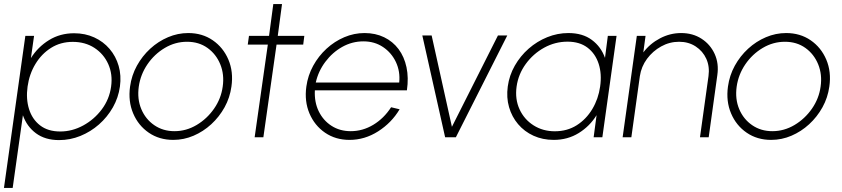

<svg xmlns="http://www.w3.org/2000/svg" viewBox="-44 -677 4155 947"><path d="M18.5 250H-24.5L81 -500H124L108.5 -390.5Q143 -445.5 197.8 -479.2Q252.5 -513 321.5 -513Q376 -513 420.8 -492.5Q465.5 -472 496.5 -435.8Q527.5 -399.5 541.2 -352Q555 -304.5 547.5 -250Q540 -195.5 512.8 -147.5Q485.5 -99.5 444.2 -63.2Q403 -27 352.5 -6.5Q302 14 247.5 14Q178.5 14 133.2 -19.8Q88 -53.5 69 -108.5ZM315 -470.5Q255 -470.5 208 -441Q161 -411.5 130.8 -361.5Q100.5 -311.5 92 -250Q83.5 -189.5 99.2 -139Q115 -88.5 153.8 -58.5Q192.5 -28.5 253 -28.5Q312 -28.5 366.2 -58Q420.5 -87.5 458 -137.5Q495.5 -187.5 504 -250Q512.5 -310.5 490 -360.8Q467.5 -411 421.8 -440.8Q376 -470.5 315 -470.5Z M810.5 13Q741.5 13 689.8 -22.5Q638 -58 612.8 -117.8Q587.5 -177.5 597.5 -250Q605 -305 631.2 -352.8Q657.5 -400.5 697 -436.8Q736.5 -473 784.8 -493.5Q833 -514 884.5 -514Q953.5 -514 1005.2 -478.5Q1057 -443 1082.5 -383Q1108 -323 1097.5 -250Q1090 -195.5 1063.8 -148Q1037.5 -100.5 998 -64.2Q958.5 -28 910.5 -7.5Q862.5 13 810.5 13ZM816.5 -30Q874.5 -30 925.8 -60.5Q977 -91 1011.8 -141Q1046.5 -191 1054.5 -250Q1063 -309.5 1042.5 -359.8Q1022 -410 979.5 -440.5Q937 -471 878.5 -471Q820 -471 768.8 -440.5Q717.5 -410 683.2 -359.8Q649 -309.5 640.5 -250Q632 -188.5 653 -138.8Q674 -89 717 -59.5Q760 -30 816.5 -30Z M1451.5 -457H1320L1255 0H1212L1277 -457H1178L1184 -500H1283L1304 -657H1347L1326 -500H1457Z M1680 13Q1611 13 1559.2 -22.5Q1507.5 -58 1482.2 -117.8Q1457 -177.5 1467 -250Q1474.5 -305 1500.8 -352.8Q1527 -400.5 1566.5 -436.8Q1606 -473 1654.2 -493.5Q1702.5 -514 1754 -514Q1808 -514 1850.8 -493.2Q1893.5 -472.5 1921.8 -434.8Q1950 -397 1961 -345.2Q1972 -293.5 1963 -231.5H1509Q1506 -173.5 1528 -128.2Q1550 -83 1591 -56.5Q1632 -30 1686 -30Q1745 -30 1797.2 -61.5Q1849.5 -93 1885 -148L1927 -138Q1887.5 -71.5 1821.2 -29.2Q1755 13 1680 13ZM1513.5 -270H1925Q1930.5 -324.5 1908.8 -370.8Q1887 -417 1845.2 -445Q1803.5 -473 1748.5 -473Q1693 -473 1644.2 -445.8Q1595.5 -418.5 1560.8 -372.2Q1526 -326 1513.5 -270Z M2204.5 0H2151.5L2039 -502H2085L2185 -51.5L2412 -502H2458Z M2954 -500H2997L2927 0H2884L2898.5 -109Q2865 -54.5 2810.5 -20.8Q2756 13 2687 13Q2632.5 13 2587.5 -7.5Q2542.5 -28 2511.5 -64.5Q2480.5 -101 2466.8 -148.5Q2453 -196 2460.5 -251Q2468 -305.5 2495.2 -353.2Q2522.5 -401 2563.5 -437Q2604.5 -473 2655 -493.5Q2705.5 -514 2759.5 -514Q2829.5 -514 2875 -480.2Q2920.5 -446.5 2940 -391.5ZM2692.5 -29.5Q2753.5 -29.5 2800.5 -59.2Q2847.5 -89 2877.5 -139.2Q2907.5 -189.5 2916 -250Q2925 -312 2908.8 -362.2Q2892.5 -412.5 2853.8 -442Q2815 -471.5 2755 -471.5Q2694 -471.5 2640 -441.8Q2586 -412 2549.2 -361.5Q2512.5 -311 2504 -250Q2495.5 -188 2518.5 -138Q2541.5 -88 2587.5 -58.8Q2633.5 -29.5 2692.5 -29.5Z M3494 -306 3451.5 0H3408.5L3450.5 -301.5Q3457 -348.5 3439.8 -386.8Q3422.5 -425 3387.2 -448Q3352 -471 3305.5 -471Q3258.5 -471 3217 -448Q3175.5 -425 3147.2 -386.8Q3119 -348.5 3112 -301.5L3070 0H3027L3097 -500H3140L3129 -418.5Q3162 -462 3211.5 -488Q3261 -514 3315.5 -514Q3373 -514 3416.2 -486Q3459.5 -458 3481 -410.8Q3502.5 -363.5 3494 -306Z M3759.5 13Q3690.5 13 3638.8 -22.5Q3587 -58 3561.8 -117.8Q3536.5 -177.5 3546.5 -250Q3554 -305 3580.2 -352.8Q3606.5 -400.5 3646 -436.8Q3685.5 -473 3733.8 -493.5Q3782 -514 3833.5 -514Q3902.5 -514 3954.2 -478.5Q4006 -443 4031.5 -383Q4057 -323 4046.5 -250Q4039 -195.5 4012.8 -148Q3986.5 -100.5 3947 -64.2Q3907.5 -28 3859.5 -7.5Q3811.5 13 3759.5 13ZM3765.5 -30Q3823.5 -30 3874.8 -60.5Q3926 -91 3960.8 -141Q3995.5 -191 4003.5 -250Q4012 -309.5 3991.5 -359.8Q3971 -410 3928.5 -440.5Q3886 -471 3827.5 -471Q3769 -471 3717.8 -440.5Q3666.5 -410 3632.2 -359.8Q3598 -309.5 3589.5 -250Q3581 -188.5 3602 -138.8Q3623 -89 3666 -59.5Q3709 -30 3765.5 -30Z"/></svg>

Font: Urbanist ExtraLight
Style: Italic
Weight: 250
Version: Version 1.303